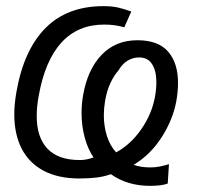

<svg xmlns="http://www.w3.org/2000/svg" viewBox="-20 -575 640 625"><path d="M341 -8Q318.5 0 293.8 3Q269 6 238.5 6Q169.5 6 122 -19.2Q74.5 -44.5 50.5 -91.2Q26.5 -138 26.5 -203Q26.5 -235.5 33.5 -276Q57.5 -412.5 128.2 -483.8Q199 -555 316.5 -555Q343 -555 362.8 -550.8Q382.5 -546.5 407.5 -537.5L384.5 -486Q355.5 -495 319 -495Q233.5 -495 180 -436.5Q126.5 -378 106 -263Q99.5 -228.5 99.5 -197Q99.5 -128 134.5 -91Q169.5 -54 240 -54Q262 -54 284.5 -62.5Q266 -89.5 255.8 -127.2Q245.5 -165 245.5 -206.5Q245.5 -237 250.5 -265Q265 -348.5 310.5 -396.2Q356 -444 427.5 -444Q495 -444 527.2 -407Q559.5 -370 559.5 -305Q559.5 -278 554 -246Q543 -185.5 506.2 -128.2Q469.5 -71 415 -38.5Q425.5 -34.5 440 -32.2Q454.5 -30 468.5 -30Q485 -30 499 -32.8Q513 -35.5 530 -40.5L526 22.5Q506 30 468.5 30Q394.5 30 341 -8ZM484.5 -260Q489 -285 489 -307Q489 -344 475.2 -366Q461.5 -388 433 -388Q412 -388 394.8 -377.2Q377.5 -366.5 365.5 -345.5Q351 -329.5 339.2 -304.2Q327.5 -279 322 -246Q318 -222 318 -200Q318 -164 328 -132.5Q338 -101 358 -79Q406 -105 440.2 -154.8Q474.5 -204.5 484.5 -260Z"/></svg>

Font: JuliaMono SemiBold
Style: Italic
Weight: 600
Italic angle: -9°
Monospace: yes
Designer: cormullion
Foundry: corm
Version: Version 0.056; ttfautohint (v1.8.4)